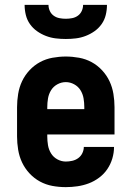

<svg xmlns="http://www.w3.org/2000/svg" viewBox="-20 -760 540 788"><path d="M250 8Q222 8 195 3Q168 -2 144 -15Q120 -28 101 -48.5Q82 -69 70.5 -93.5Q59 -118 54.5 -145.5Q50 -173 50 -200V-320Q50 -347 54.5 -374.5Q59 -402 70.5 -426.5Q82 -451 101 -471.5Q120 -492 144 -505Q168 -518 195.5 -523Q223 -528 250 -528Q277 -528 304.5 -523Q332 -518 356 -505Q380 -492 399 -471.5Q418 -451 429.5 -426.5Q441 -402 445.5 -374.5Q450 -347 450 -320V-208H174V-200Q174 -182 177 -164Q180 -146 189.5 -130.5Q199 -115 215.5 -106Q232 -97 250 -97Q263 -97 276.5 -100Q290 -103 301 -111Q312 -119 318 -131.5Q324 -144 324 -157H448Q448 -133 441 -109.5Q434 -86 420.5 -66Q407 -46 387 -31Q367 -16 344.5 -7.5Q322 1 298 4.5Q274 8 250 8ZM174 -312H326V-320Q326 -338 323 -356Q320 -374 310.5 -389.5Q301 -405 284.5 -414Q268 -423 250 -423Q232 -423 215.5 -414Q199 -405 189.5 -389.5Q180 -374 177 -356Q174 -338 174 -320ZM250 -600Q229 -600 208.5 -602.5Q188 -605 168.5 -612.5Q149 -620 132 -632Q115 -644 103 -661Q91 -678 86 -698.5Q81 -719 81 -740H179Q179 -727 184.5 -715Q190 -703 200.5 -695.5Q211 -688 224 -685.5Q237 -683 250 -683Q263 -683 276 -685.5Q289 -688 299.5 -695.5Q310 -703 315.5 -715Q321 -727 321 -740H419Q419 -719 414 -698.5Q409 -678 397 -661Q385 -644 368 -632Q351 -620 331.5 -612.5Q312 -605 291.5 -602.5Q271 -600 250 -600Z"/></svg>

Font: Iosevka Term Curly Extrabold
Style: Regular
Weight: 800
Designer: Belleve Invis
Foundry: Belleve Invis
Version: Version 32.3.0